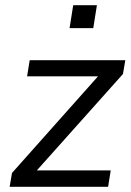

<svg xmlns="http://www.w3.org/2000/svg" viewBox="-20 -717 503 737"><path d="M17 0 26 -53 374 -444 377 -424H84L94 -486H461L452 -433L101 -40L98 -63H405L395 0ZM247 -609 261 -697H352L338 -609Z"/></svg>

Font: Nunito Sans 12pt
Style: Italic
Weight: 400
Italic angle: -9°
Designer: Vernon Adams
Foundry: Vernon Adams
Version: Version 3.101;gftools[0.9.27]